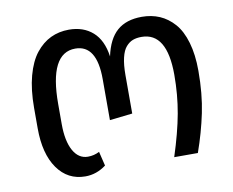

<svg xmlns="http://www.w3.org/2000/svg" viewBox="-66 -625 878 722"><g transform="rotate(-10 373.5 -264.0)"><path d="M205.1 13.2Q137.7 13.2 98.4 -42.7Q59.1 -98.6 59.1 -195.8V-273.9Q59.1 -343.3 73.2 -395.8Q87.4 -448.2 112.3 -479.5Q137.2 -510.7 168.9 -525.9Q200.7 -541 238.8 -541Q293.9 -541 329.6 -509.5Q365.2 -478 374 -415Q387.7 -480 422.6 -510.5Q457.5 -541 517.1 -541Q554.2 -541 585 -527.8Q615.7 -514.6 640.1 -487.1Q664.6 -459.5 678.2 -412.8Q691.9 -366.2 691.9 -304.2Q691.9 -216.3 677 -144.8Q662.1 -73.2 636.2 0H545.9Q574.7 -88.9 587.4 -158.9Q600.1 -229 600.1 -305.2Q600.1 -466.8 502.9 -466.8Q483.9 -466.8 469.7 -461.4Q455.6 -456.1 443.6 -442.4Q431.6 -428.7 425.3 -402.1Q418.9 -375.5 418.9 -335.9V-189L332 -179.2V-335.9Q332 -466.8 250 -466.8Q150.9 -466.8 150.9 -272.9V-195.8Q150.9 -131.3 171.1 -94.7Q191.4 -58.1 227.1 -58.1Q250.5 -58.1 271 -68.8L284.2 -14.2Q247.6 13.2 205.1 13.2Z"/></g></svg>

Font: FiraGO
Style: Regular
Weight: 400
Designer: bBox Type
Foundry: bBox Type GmbH
Version: Version 1.001;PS 001.001;hotconv 1.0.88;makeotf.lib2.5.64775